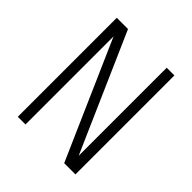

<svg xmlns="http://www.w3.org/2000/svg" viewBox="-185 -795 919 919"><g transform="rotate(45 275.0 -335.0)"><path d="M80 0V-670H156L418 -74V-670H470V0H394L132 -596V0Z"/></g></svg>

Font: Lode Dark Term
Style: Regular
Weight: 400
Monospace: yes
Designer: Belleve Invis
Foundry: Belleve Invis
Version: Version 29.2.0